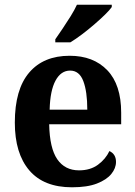

<svg xmlns="http://www.w3.org/2000/svg" viewBox="-20 -786 574 816"><path d="M286 10Q166 10 104.5 -62Q43 -134 43 -265Q43 -406 104 -477.5Q165 -549 276 -549Q377 -549 436 -487.5Q495 -426 495 -307V-258H189Q191 -156 223.5 -109Q256 -62 316 -62Q364 -62 396.5 -86Q429 -110 445 -144Q473 -131 473 -98Q473 -71 453 -46.5Q433 -22 392 -6Q351 10 286 10ZM351 -320Q351 -397 334 -441.5Q317 -486 278 -486Q239 -486 216 -443.5Q193 -401 191 -320ZM215 -619Q229 -639 246.5 -665Q264 -691 280.5 -717.5Q297 -744 307 -766H455V-756Q446 -743 426 -723.5Q406 -704 380.5 -682Q355 -660 328.5 -640Q302 -620 279 -606H215Z"/></svg>

Font: Noto Serif Thai SemiCondensed
Style: Bold
Weight: 700
Width: 4
Designer: Monotype Design Team
Foundry: Monotype Imaging Inc.
Version: Version 2.002; ttfautohint (v1.8.4.7-5d5b)